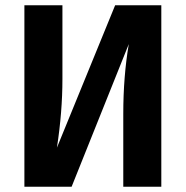

<svg xmlns="http://www.w3.org/2000/svg" viewBox="-20 -712 708 732"><path d="M595 -692V0H450V-278Q450 -420 471 -544L253 0H73V-692H218V-411Q218 -285 197 -149L419 -692Z"/></svg>

Font: FiraGO SemiBold
Style: Regular
Weight: 600
Designer: bBox Type
Foundry: bBox Type GmbH
Version: Version 1.001;PS 001.001;hotconv 1.0.88;makeotf.lib2.5.64775